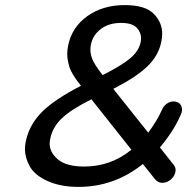

<svg xmlns="http://www.w3.org/2000/svg" viewBox="-20 -726 735 754"><path d="M589 -22 541 -82Q429 8 288 8Q218 8 167 -15Q116 -38 97 -72.5Q78 -107 78 -140Q78 -157 82 -174Q96 -238 146 -287.5Q196 -337 298 -389Q261 -435 252.5 -463.5Q244 -492 244 -514Q244 -531 248 -549Q263 -620 323.5 -663Q384 -706 470 -706Q550 -706 583.5 -672Q617 -638 617 -594Q617 -578 613 -560Q602 -507 558.5 -465Q515 -423 425 -377L562 -205Q579 -228 592.5 -250Q606 -272 617 -297Q625 -314 641 -322.5Q657 -331 673 -326Q688 -322 693 -307Q698 -292 690 -276Q664 -214 608 -147L661 -80Q672 -68 669 -51.5Q666 -35 652 -22Q636 -8 618 -8Q600 -8 589 -22ZM455 -636Q408 -636 376.5 -612.5Q345 -589 337 -551Q335 -541 335 -530Q335 -514 342.5 -494Q350 -474 383 -431Q460 -470 492.5 -498Q525 -526 532 -559Q534 -568 534 -576Q534 -599 516.5 -617.5Q499 -636 455 -636ZM311 -72Q415 -72 496 -138L339 -336Q259 -296 223 -261.5Q187 -227 178 -184Q175 -173 175 -162Q175 -127 208 -99.5Q241 -72 311 -72Z"/></svg>

Font: Sepalumica Med
Style: Italic
Weight: 500
Italic angle: -12°
Designer: Julieta Ulanovsky
Foundry: Julieta Ulanovsky
Version: Version 7.200